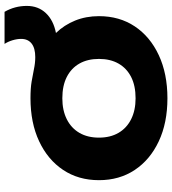

<svg xmlns="http://www.w3.org/2000/svg" viewBox="24 -764 756 844"><g transform="rotate(-90 402.0 -342.0)"><path d="M392 16Q284 16 203 -22Q122 -60 77 -127.5Q32 -195 32 -285Q32 -375 77 -442.5Q122 -510 203 -548Q284 -586 392 -586Q436 -586 465.5 -581Q495 -576 519 -571Q533 -568 546.5 -566.5Q560 -565 573 -565Q612 -565 632.5 -581Q653 -597 653 -627Q653 -645 647 -665Q641 -685 631 -700H772Q798 -655 798 -602Q798 -552 766.5 -518.5Q735 -485 679 -474Q714 -438 733.5 -390Q753 -342 753 -285Q753 -195 708 -127.5Q663 -60 581.5 -22Q500 16 392 16ZM392 -124Q447 -124 485.5 -143.5Q524 -163 544.5 -199Q565 -235 565 -285Q565 -335 544.5 -371Q524 -407 485.5 -426.5Q447 -446 392 -446Q339 -446 300 -426.5Q261 -407 240 -371Q219 -335 219 -285Q219 -235 240 -199Q261 -163 300 -143.5Q339 -124 392 -124Z"/></g></svg>

Font: Unbounded SemiBold
Style: Regular
Weight: 600
Designer: Luke Prowse, Jean-Baptiste Morizot, Fátima Lázaro, Florian Runge
Foundry: NaN
Version: Version 1.700